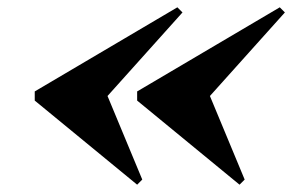

<svg xmlns="http://www.w3.org/2000/svg" viewBox="-20 -650 799 525"><path d="M635 -145 355 -375V-400L745 -630L759 -616L554 -387.5L649 -159ZM355 -145 75 -375V-400L465 -630L479 -616L274 -387.5L369 -159Z"/></svg>

Font: Bodoni Moda 9pt ExtraBold
Style: Italic
Weight: 800
Italic angle: -13°
Designer: Owen Earl
Foundry: indestructible type
Version: Version 2.004